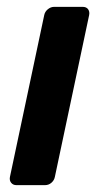

<svg xmlns="http://www.w3.org/2000/svg" viewBox="-20 -540 304 560"><path d="M28 0Q18 0 12.5 -7Q7 -14 9 -24L109 -496Q111 -506 119.5 -513Q128 -520 138 -520H221Q232 -520 237 -513Q242 -506 240 -496L140 -24Q138 -14 130 -7Q122 0 111 0Z"/></svg>

Font: Rubik Light Medium
Style: Italic
Weight: 500
Italic angle: -12°
Version: Version 2.104